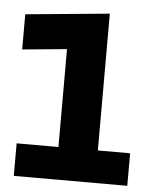

<svg xmlns="http://www.w3.org/2000/svg" viewBox="-49 -682 581 723"><g transform="rotate(5 242.0 -320.0)"><path d="M30 0V-123H188V-493L20 -477V-610L337 -640V-123H459V0Z"/></g></svg>

Font: Changa ExtraLight SemiBold
Style: Regular
Weight: 600
Version: Version 3.002; ttfautohint (v1.8.2)